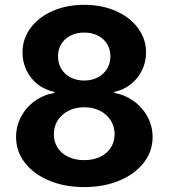

<svg xmlns="http://www.w3.org/2000/svg" viewBox="-20 -757 691 787"><path d="M45.9 -195.3Q45.9 -239.7 66.4 -278.6Q86.9 -317.4 122.8 -343Q158.7 -368.7 202.6 -376V-380.4Q164.1 -388.2 134.5 -411.4Q105 -434.6 88.6 -468.5Q72.3 -502.4 72.3 -542Q72.3 -597.7 105 -642.1Q137.7 -686.5 195.6 -711.9Q253.4 -737.3 325.2 -737.3Q397 -737.3 454.8 -711.9Q512.7 -686.5 545.7 -641.8Q578.6 -597.2 578.6 -542Q578.6 -502.9 562 -468.8Q545.4 -434.6 515.9 -411.4Q486.3 -388.2 448.7 -380.4V-376Q491.7 -368.7 527.6 -343Q563.5 -317.4 584.5 -278.6Q605.5 -239.7 605.5 -195.3Q605.5 -136.7 569.3 -90.1Q533.2 -43.5 469.2 -16.8Q405.3 9.8 325.2 9.8Q244.6 9.8 181.2 -16.8Q117.7 -43.5 81.8 -90.1Q45.9 -136.7 45.9 -195.3ZM449.7 -207Q449.7 -238.8 433.6 -263.9Q417.5 -289.1 389.2 -303.2Q360.8 -317.4 325.2 -317.4Q289.6 -317.4 261.2 -303.2Q232.9 -289.1 216.8 -263.9Q200.7 -238.8 200.7 -207Q200.7 -175.8 216.1 -151.6Q231.4 -127.4 259.8 -114Q288.1 -100.6 325.2 -100.6Q362.3 -100.6 390.4 -114Q418.5 -127.4 434.1 -151.6Q449.7 -175.8 449.7 -207ZM432.6 -525.9Q432.6 -554.7 418.9 -576.9Q405.3 -599.1 380.9 -611.3Q356.4 -623.5 325.2 -623.5Q293.9 -623.5 269.5 -611.3Q245.1 -599.1 231.4 -576.9Q217.8 -554.7 217.8 -525.9Q217.8 -497.1 231.4 -474.6Q245.1 -452.1 269.8 -439.5Q294.4 -426.8 325.2 -426.8Q356 -426.8 380.4 -439.5Q404.8 -452.1 418.7 -474.6Q432.6 -497.1 432.6 -525.9Z"/></svg>

Font: Inter RS Variable
Style: Regular
Weight: 400
Designer: Rasmus Andersson (customised by Maria Ramos and Noel Pretorius)
Foundry: rsms
Version: Version 3.001;Glyphs 3.2.3 (3260)